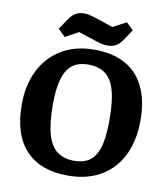

<svg xmlns="http://www.w3.org/2000/svg" viewBox="-93 -924 893 1021"><g transform="rotate(10 353.5 -413.5)"><path d="M341.3 18.3Q194.3 18.3 114.9 -65.3Q35.6 -148.8 35.6 -313Q35.6 -416.7 75.1 -496.2Q114.5 -575.8 188.5 -620.8Q262.6 -665.9 366.2 -665.9Q464.4 -665.9 532.5 -628.8Q600.5 -591.8 636.3 -518.3Q672.2 -444.9 672.2 -335.1Q672.2 -256.4 650.6 -191.7Q629 -127 586.8 -80Q544.6 -33 482.7 -7.3Q420.9 18.3 341.3 18.3ZM361.3 -65Q411 -65 443.8 -87.5Q476.5 -109.9 492.9 -163.2Q509.2 -216.5 509.2 -309.4Q509.2 -385.4 499.9 -437.9Q490.6 -490.4 470.8 -521.8Q451 -553.3 420.5 -567.7Q390.1 -582.2 348.5 -582.2Q318.9 -582.2 294.7 -574.2Q270.6 -566.3 252.7 -549Q234.9 -531.8 222.8 -503.4Q210.8 -475.1 204.6 -434.9Q198.4 -394.6 198.4 -340Q198.4 -240 215.9 -179.5Q233.5 -119 269.7 -92Q306 -65 361.3 -65ZM428.7 -699.4Q413.7 -699.4 400.5 -702.1Q387.3 -704.9 369.9 -710.9L269.1 -743.9L198.1 -704.9L159.5 -742.1L194.3 -794.8Q216.5 -827.9 236.8 -837.1Q257.1 -846.4 278.2 -846.4Q293.2 -846.4 306.8 -843.4Q320.4 -840.3 338.6 -834.3L438.6 -801.1L510.4 -839.2L548.3 -802.9L513.4 -750.1Q492 -717.1 471 -708.2Q449.9 -699.4 428.7 -699.4Z"/></g></svg>

Font: Faustina Light
Style: Regular
Weight: 300
Designer: Alfonso Garcia
Foundry: http://www.omnibus-type.com
Version: Version 1.200